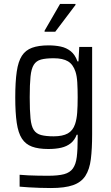

<svg xmlns="http://www.w3.org/2000/svg" viewBox="-20 -747 560 969"><path d="M237 202Q209 202 180 201Q151 200 125.5 198.5Q100 197 79 195V135Q99 137 122.5 138Q146 139 171.5 139.5Q197 140 222 140Q274 140 303.5 132Q333 124 348 103Q363 82 367.5 45Q372 8 372 -49V-67H367Q357 -40 337 -24Q317 -8 289 -1.5Q261 5 224 5Q174 5 141.5 -7Q109 -19 90.5 -47.5Q72 -76 64.5 -127Q57 -178 57 -255Q57 -334 64.5 -385.5Q72 -437 90.5 -465.5Q109 -494 142 -506Q175 -518 225 -518Q258 -518 286.5 -512Q315 -506 337 -488.5Q359 -471 371 -437H376L380 -510H445V-70Q445 4 438.5 56Q432 108 411 140.5Q390 173 348.5 187.5Q307 202 237 202ZM251 -59Q296 -59 322 -73.5Q348 -88 359 -121Q367 -145 369.5 -177.5Q372 -210 372 -256Q372 -298 370 -331Q368 -364 361 -385Q349 -422 323 -437.5Q297 -453 251 -453Q211 -453 187 -446.5Q163 -440 150.5 -420Q138 -400 134 -360.5Q130 -321 130 -256Q130 -189 134 -149.5Q138 -110 150.5 -91Q163 -72 187.5 -65.5Q212 -59 251 -59ZM205 -587V-592L283 -727H361V-722L259 -587Z"/></svg>

Font: Saira SemiCondensed
Style: Regular
Weight: 400
Width: 4
Designer: Hector Gatti with collaboration of the Omnibus-Type team
Foundry: Omnibus-Type
Version: Version 1.101